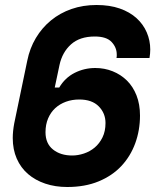

<svg xmlns="http://www.w3.org/2000/svg" viewBox="-20 -734 652 768"><path d="M446 -502Q447 -507 447 -509.5Q447 -512 447 -516Q447 -544 426.5 -566Q406 -588 359 -588Q299 -588 264 -556.5Q229 -525 218 -474L199 -384H217Q240 -423 278.5 -442.5Q317 -462 361 -462Q398 -462 430.5 -449Q463 -436 487.5 -412Q512 -388 526 -352.5Q540 -317 540 -272Q540 -213 521 -161Q502 -109 465.5 -70Q429 -31 374.5 -8.5Q320 14 249 14Q201 14 161 0.5Q121 -13 92 -38Q63 -63 47 -99.5Q31 -136 31 -182Q31 -209 37 -241L89 -491Q99 -541 123.5 -582Q148 -623 184 -652.5Q220 -682 266 -698Q312 -714 366 -714Q419 -714 459 -700Q499 -686 526 -661.5Q553 -637 567 -604.5Q581 -572 581 -536Q581 -520 578 -502ZM269 -112Q292 -112 316 -120Q340 -128 359 -144Q378 -160 390 -184.5Q402 -209 402 -242Q402 -281 375 -308.5Q348 -336 297 -336Q268 -336 243.5 -327Q219 -318 201 -301.5Q183 -285 172.5 -260.5Q162 -236 162 -205Q162 -160 192 -136Q222 -112 269 -112Z"/></svg>

Font: Space Mono
Style: Bold Italic
Weight: 700
Italic angle: -12°
Monospace: yes
Designer: Colophon Foundry / Benjamin Critton
Foundry: Colophon Foundry
Version: Version 1.000;PS 1.000;hotconv 1.0.81;makeotf.lib2.5.63406